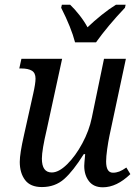

<svg xmlns="http://www.w3.org/2000/svg" viewBox="-20 -786 587 816"><path d="M338 -81Q338 -89 342 -131H336Q291 -59 252.5 -25Q214 9 158 9Q109 9 86.5 -21Q64 -51 64 -98Q64 -133 82 -212L121 -387Q131 -431 131 -452Q131 -476 115.5 -485.5Q100 -495 70 -495H62L71 -536H244L179 -237Q158 -148 158 -112Q158 -53 200 -53Q230 -53 265.5 -88Q301 -123 330 -177Q359 -231 370 -285L422 -536H515L445 -208Q440 -184 435.5 -152Q431 -120 431 -100Q431 -52 460 -52Q474 -52 487 -57Q500 -62 517 -74L534 -46Q476 10 417 10Q378 10 358 -16Q338 -42 338 -81ZM240 -753 243 -766H278Q297 -748 317.5 -722Q338 -696 352 -670Q379 -696 412 -722.5Q445 -749 473 -766H514L511 -753Q438 -676 388 -606H299Q283 -668 240 -753Z"/></svg>

Font: Noto Serif Narrow
Style: Italic
Weight: 400
Width: 4
Italic angle: -12°
Designer: Monotype Design Team
Foundry: Monotype Imaging Inc.
Version: Version 1.001